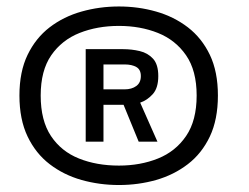

<svg xmlns="http://www.w3.org/2000/svg" viewBox="-20 -728 750 578"><path d="M338 -171Q279.5 -171 225.5 -186.2Q171.5 -201.5 129.5 -233.8Q87.5 -266 63 -317.2Q38.5 -368.5 38.5 -440.5Q38.5 -512 63 -562.8Q87.5 -613.5 129.5 -645.8Q171.5 -678 225.5 -693.2Q279.5 -708.5 338 -708.5Q396.5 -708.5 450 -693.2Q503.5 -678 545.5 -645.8Q587.5 -613.5 611.8 -562.8Q636 -512 636 -440.5Q636 -368.5 611.8 -317.2Q587.5 -266 545.5 -233.8Q503.5 -201.5 450 -186.2Q396.5 -171 338 -171ZM338 -229.5Q402.5 -229.5 455.5 -250.8Q508.5 -272 540.2 -318.5Q572 -365 572 -440.5Q572 -515.5 540.2 -561.5Q508.5 -607.5 455.5 -628.8Q402.5 -650 338 -650Q273 -650 219.5 -628.8Q166 -607.5 134.2 -561.5Q102.5 -515.5 102.5 -440.5Q102.5 -365 133.5 -318.5Q164.5 -272 217.8 -250.8Q271 -229.5 338 -229.5ZM238 -301.5V-580H351Q376.5 -580 400.8 -574.2Q425 -568.5 440.8 -551.2Q456.5 -534 456.5 -499Q456.5 -463 439.8 -444.5Q423 -426 402 -419L454 -301.5H397.5L352 -412.5H291.5V-301.5ZM291.5 -534V-459H355Q376.5 -459 390.2 -469Q404 -479 404 -499Q404 -518.5 390.5 -526.2Q377 -534 355 -534Z"/></svg>

Font: League Mono Medium
Style: Regular
Weight: 500
Width: 6
Designer: Tyler Finck
Foundry: The League of Moveable Type / Tyler Finck
Version: Version 2.300;RELEASE